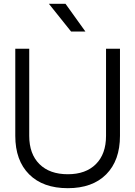

<svg xmlns="http://www.w3.org/2000/svg" viewBox="-20 -969 708 1005"><path d="M352 -804 236 -949H323L427 -804ZM335 16Q205 16 132.5 -56.5Q60 -129 60 -258V-714H133V-258Q133 -163 186.5 -110Q240 -57 335 -57Q429 -57 482 -110Q535 -163 535 -258V-714H608V-258Q608 -129 536 -56.5Q464 16 335 16Z"/></svg>

Font: Arcon
Style: Regular
Weight: 400
Designer: M. Zarth
Foundry: martin zarth - visuelle & digitale kommunikation
Version: Version 1.131;PS 001.131;hotconv 1.0.70;makeotf.lib2.5.58329